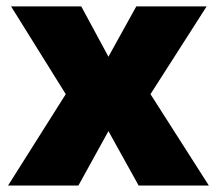

<svg xmlns="http://www.w3.org/2000/svg" viewBox="-20 -573 670 593"><path d="M183.1 -282.2 14.2 -553.2H231L314.9 -397.9L400.9 -553.2H618.2L444.8 -282.2L625 0H408.2L314.9 -168L222.2 0H4.9Z"/></svg>

Font: OpenSans-ExtraBold
Style: Regular
Weight: 800
Foundry: Ascender Corporation
Version: Version 1.10